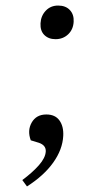

<svg xmlns="http://www.w3.org/2000/svg" viewBox="-20 -520 332 691"><path d="M125.8 -436Q127.2 -463 144.7 -481.5Q162.2 -500 189.2 -500Q216.2 -500 231.3 -484Q246.5 -468 245.1 -442Q243.7 -414 225.3 -396.5Q206.8 -379 179.8 -379Q154.8 -379 139.6 -394Q124.4 -409 125.8 -436ZM77.1 151 60.3 128Q96.7 101 120.1 74.5Q143.5 48 144.7 25Q145.8 3 120.3 -6L90.8 -15Q77.6 -50 94.1 -79Q110.7 -108 146.7 -108Q178.7 -108 194 -86.5Q209.4 -65 207.6 -31Q205.1 18 171.6 65Q138.1 112 77.1 151Z"/></svg>

Font: Literata 36pt Light
Style: Italic
Weight: 300
Italic angle: -2°
Designer: Latin by Veronika Burian and Jose Scaglione. Greek by Irene Vlachou. Cyrillic by Vera Evstafieva
Foundry: TypeTogether
Version: Version 3.002